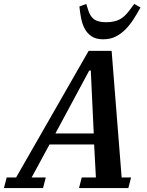

<svg xmlns="http://www.w3.org/2000/svg" viewBox="-74 -957 749 977"><path d="M-40 -54H8L377 -698H494L545 -54H593L579 0H328L342 -54H414L405 -222H178L87 -54H159L145 0H-54ZM208 -278H403L388 -598H380ZM451 -757Q414 -757 391.5 -772.5Q369 -788 356.5 -812Q344 -836 338.5 -865.5Q333 -895 330 -924L365 -937L376 -902Q386 -872 406 -858Q426 -844 466 -844Q506 -844 532.5 -857Q559 -870 583 -902L609 -937L641 -919Q625 -890 607 -861.5Q589 -833 566.5 -809.5Q544 -786 516 -771.5Q488 -757 451 -757Z"/></svg>

Font: IBM Plex Serif SmBld
Style: Italic
Weight: 600
Italic angle: -14°
Designer: Mike Abbink, Paul van der Laan, Pieter van Rosmalen
Foundry: Bold Monday
Version: Version 3.001